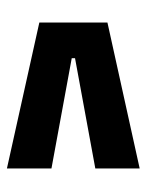

<svg xmlns="http://www.w3.org/2000/svg" viewBox="45 -586 423 554"><g transform="rotate(90 257.0 -308.5)"><path d="M465.5 -371.5 147.5 -313V-303.5L465.5 -245V-116.5L44.5 -210V-406.5L465.5 -499.5Z"/></g></svg>

Font: Anek Malayalam Medium
Style: Bold
Weight: 700
Version: Version 1.003